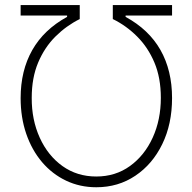

<svg xmlns="http://www.w3.org/2000/svg" viewBox="-20 -748 779 777"><path d="M63.5 -351.1Q63.5 -462.4 110.6 -545.4Q157.7 -628.4 251.5 -679.7V-685.1H63.5V-727.5H302.7V-670.9Q248.5 -644 204.3 -600.1Q160.2 -556.2 134.3 -494.6Q108.4 -433.1 108.4 -352.1Q107.9 -263.2 140.9 -190.7Q173.8 -118.2 232.9 -75.9Q292 -33.7 369.6 -33.7Q447.3 -33.7 506.1 -76.2Q564.9 -118.7 597.9 -190.9Q630.9 -263.2 630.9 -352.1Q630.9 -433.1 605 -494.6Q579.1 -556.2 534.9 -600.3Q490.7 -644.5 436.5 -670.9V-727.5H676.3V-685.1H488.3V-679.7Q582.5 -628.4 629.4 -545.7Q676.3 -462.9 676.3 -351.1Q676.3 -246.1 636.7 -164.8Q597.2 -83.5 527.8 -36.9Q458.5 9.8 369.6 9.8Q303.7 9.8 247.6 -16.8Q191.4 -43.5 150.1 -92Q108.9 -140.6 86.2 -206.5Q63.5 -272.5 63.5 -351.1Z"/></svg>

Font: Inter 18pt ExtraLight
Style: Regular
Weight: 250
Designer: Rasmus Andersson
Foundry: rsms
Version: Version 4.001;git-66647c0bb